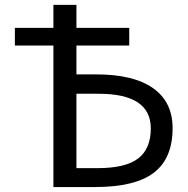

<svg xmlns="http://www.w3.org/2000/svg" viewBox="-20 -752 756 774"><path d="M288.1 -452.1H368.2Q518.6 -452.1 597.2 -396.5Q675.8 -340.8 675.8 -235.4Q675.8 -113.3 600.1 -55.7Q524.4 2 363.3 2H195.3V-568.4H40V-639.6H195.3V-732.4H288.1V-639.6H501V-568.4H288.1ZM288.1 -74.2H373Q486.3 -74.2 537.1 -113.3Q587.9 -152.3 587.9 -234.4Q587.9 -375 375 -374H288.1Z"/></svg>

Font: irohakakuC Regular
Style: Regular
Weight: 400
Designer: [Source Han Sans]
Ryoko NISHIZUKA Ë•øÂ°öÊ∂ºÂ≠ê (kana & ideographs); Paul D. Hunt (Latin, Greek & Cyrillic); Wenlong ZHAN
Version: Version 1.001.20160904